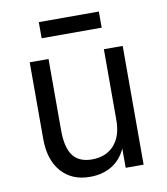

<svg xmlns="http://www.w3.org/2000/svg" viewBox="-80 -765 736 844"><g transform="rotate(-10 287.5 -342.5)"><path d="M254 12Q174 12 127 -41Q80 -94 80 -189V-530H164V-212Q164 -134 191.5 -98Q219 -62 276 -62Q339 -62 375 -102Q411 -142 411 -214V-530H495V0H415V-86Q393 -38 352 -13Q311 12 254 12ZM150 -625V-697H418V-625Z"/></g></svg>

Font: Geist
Style: Regular
Weight: 400
Designer: Basement.studio, Andrés Briganti, Mateo Zaragoza
Foundry: Basement.studio, Vercel, Andrés Briganti, Guido Ferreyra, Mateo Zaragoza
Version: Version 1.401